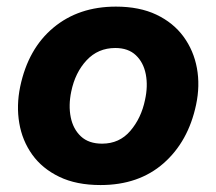

<svg xmlns="http://www.w3.org/2000/svg" viewBox="-20 -532 638 566"><path d="M276.5 13.5Q205 13.5 154.8 -10.8Q104.5 -35 75 -76.2Q45.5 -117.5 36.8 -169.2Q28 -221 39.5 -276.5Q63 -388.5 137.5 -450.5Q212 -512.5 321.5 -512.5Q391 -512.5 441 -488.8Q491 -465 521 -424Q551 -383 560.5 -331.2Q570 -279.5 558 -223Q535 -114.5 462 -50.5Q389 13.5 276.5 13.5ZM281 -108.5Q332 -108.5 364.2 -146.2Q396.5 -184 407.5 -237.5Q416.5 -278 409.8 -313Q403 -348 380.5 -369.2Q358 -390.5 320 -390.5Q269 -390.5 235.2 -354.2Q201.5 -318 190 -262Q181.5 -221.5 188.5 -186.5Q195.5 -151.5 218.5 -130Q241.5 -108.5 281 -108.5Z"/></svg>

Font: Commissioner
Style: Bold Italic
Weight: 700
Italic angle: -12°
Designer: Kostas Bartsokas
Foundry: Kostas Bartsokas
Version: Version 1.000; ttfautohint (v1.8.3)